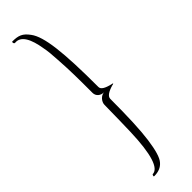

<svg xmlns="http://www.w3.org/2000/svg" viewBox="-333 -947 969 969"><g transform="rotate(-45 152.0 -462.5)"><path d="M44.9 -952.1C44.9 -945.3 47.9 -941.4 52.7 -941.4C98.6 -946.3 123 -894.5 134.8 -820.3C139.6 -797.9 142.6 -766.6 144.5 -728.5C147.5 -690.4 148.4 -654.3 149.4 -620.1C150.4 -585.9 150.4 -542 150.4 -486.3C150.4 -462.9 169.9 -447.3 194.3 -447.3C170.9 -447.3 150.4 -421.9 150.4 -401.4C149.4 -312.5 147.5 -250 146.5 -211.9C141.6 -58.6 117.2 18.6 74.2 18.6C69.3 27.3 69.3 31.2 74.2 31.2C104.5 31.2 127 21.5 142.6 2.9C159.2 -15.6 170.9 -55.7 179.7 -119.1C188.5 -182.6 192.4 -276.4 192.4 -401.4C192.4 -418.9 211.9 -432.6 250 -443.4H252.9L258.8 -447.3L250 -449.2C211.9 -458 192.4 -469.7 192.4 -486.3C192.4 -736.3 177.7 -860.4 138.7 -912.1C112.3 -948.2 90.8 -956.1 46.9 -956.1C45.9 -956.1 44.9 -955.1 44.9 -952.1Z"/></g></svg>

Font: Caledo
Style: Light
Weight: 300
Designer: BSozoo
Foundry: BSozoo
Version: Version 002.000